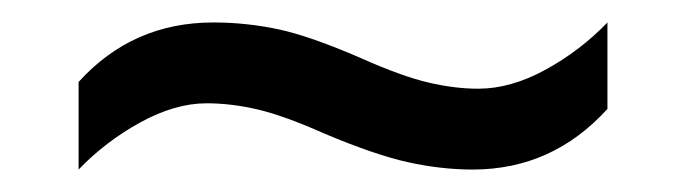

<svg xmlns="http://www.w3.org/2000/svg" viewBox="-20 -438 612 171"><path d="M269 -319Q233 -335 209.5 -340.5Q186 -346 164 -346Q136 -346 105 -329Q74 -312 50 -287V-365Q98 -418 170 -418Q199 -418 227.5 -412Q256 -406 302 -386Q338 -370 361.5 -364.5Q385 -359 406 -359Q435 -359 466 -376Q497 -393 521 -418V-341Q472 -287 401 -287Q373 -287 343.5 -293.5Q314 -300 269 -319Z"/></svg>

Font: Noto Sans Tagbanwa
Style: Regular
Weight: 400
Designer: Monotype Design Team
Foundry: Monotype Imaging Inc.
Version: Version 2.001; ttfautohint (v1.8.4.7-5d5b)